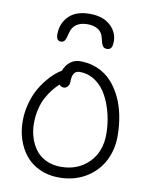

<svg xmlns="http://www.w3.org/2000/svg" viewBox="-106 -1059 926 1171"><g transform="rotate(10 357.0 -474.0)"><path d="M354 -981.9Q435.1 -981.9 481 -940.7Q526.9 -899.4 526.9 -841.8Q526.9 -812.5 518.6 -800.8Q510.3 -789.1 492.2 -789.1Q476.1 -789.1 467.3 -801Q458.5 -813 451.2 -847.2Q444.3 -882.3 418 -899.7Q391.6 -917 353 -917Q267.1 -917 249 -846.2Q240.7 -809.1 232.4 -796.6Q224.1 -784.2 209 -784.2Q180.2 -784.2 180.2 -824.2Q180.2 -892.6 224.9 -937.3Q269.5 -981.9 354 -981.9ZM340.8 34.2Q274.9 34.2 221.4 9.8Q168 -14.6 134 -56.4Q100.1 -98.1 82 -151.9Q64 -205.6 64 -266.1Q64 -320.8 77.4 -371.8Q90.8 -422.9 110.6 -460Q130.4 -497.1 156 -529.1Q181.6 -561 203.9 -580.1Q226.1 -599.1 246.1 -610.8Q258.8 -645.5 285.2 -666.3Q311.5 -687 348.1 -687Q405.8 -687 454.6 -666Q503.4 -645 539.1 -607.4Q574.7 -569.8 599.9 -518.3Q625 -466.8 637.5 -405.3Q649.9 -343.8 649.9 -275.9Q649.9 -189.5 612.3 -119.1Q574.7 -48.8 503.7 -7.3Q432.6 34.2 340.8 34.2ZM340.8 -32.2Q445.3 -32.2 512.7 -99.1Q580.1 -166 580.1 -275.9Q580.1 -338.4 565.7 -398.7Q551.3 -459 524.4 -509.5Q497.6 -560.1 453.4 -591.1Q409.2 -622.1 355 -622.1Q309.1 -622.1 309.1 -556.2Q309.1 -535.2 298.8 -523.2Q288.6 -511.2 273.9 -511.2Q257.8 -511.2 247.1 -524.9Q226.6 -506.8 208.3 -483.9Q189.9 -460.9 172.1 -429.2Q154.3 -397.5 144 -355Q133.8 -312.5 133.8 -266.1Q133.8 -219.7 146.5 -178.5Q159.2 -137.2 183.8 -104Q208.5 -70.8 249 -51.5Q289.6 -32.2 340.8 -32.2Z"/></g></svg>

Font: Shantell Sans Bouncy
Style: Regular
Weight: 300
Designer: Stephen Nixon, Anya Danilova, Shantell Martin
Foundry: Arrow Type
Version: Version 1.006;[9816181b4]